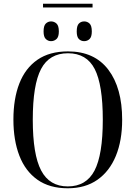

<svg xmlns="http://www.w3.org/2000/svg" viewBox="-20 -1001 729 1031"><path d="M211 -961V-981H477V-961ZM254 -780Q238 -780 226 -791.5Q214 -803 214 -832Q214 -863 226 -874.5Q238 -886 254 -886Q271 -886 283.5 -874.5Q296 -863 296 -832Q296 -803 283.5 -791.5Q271 -780 254 -780ZM432 -780Q415 -780 403.5 -791.5Q392 -803 392 -832Q392 -863 403.5 -874.5Q415 -886 432 -886Q449 -886 461 -874.5Q473 -863 473 -832Q473 -803 461 -791.5Q449 -780 432 -780ZM344 10Q246 10 181 -36Q116 -82 84 -165Q52 -248 52 -359Q52 -471 84 -553Q116 -635 181 -680Q246 -725 345 -725Q487 -725 561.5 -627Q636 -529 636 -358Q636 -246 602 -163.5Q568 -81 503 -35.5Q438 10 344 10ZM344 0Q443 0 487.5 -85Q532 -170 532 -358Q532 -546 488.5 -630.5Q445 -715 345 -715Q245 -715 200.5 -630.5Q156 -546 156 -358Q156 -171 201 -85.5Q246 0 344 0Z"/></svg>

Font: Noto Serif Display SemiCondensed
Style: Regular
Weight: 400
Width: 4
Designer: Monotype Design Team
Foundry: Monotype Imaging Inc.
Version: Version 2.009